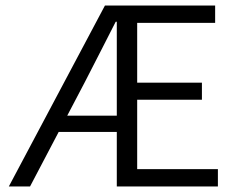

<svg xmlns="http://www.w3.org/2000/svg" viewBox="-20 -677 859 697"><path d="M478 -63H771V0H404V-198H193L89 0H12L361 -657H761V-594H478V-377H713V-315H478ZM224 -257H404V-598H400Q387 -573 348.5 -497Q310 -421 288 -379Z"/></svg>

Font: Assistant
Style: Regular
Weight: 400
Designer: Hebrew By Ben Nathan, Latin by Paul Hunt
Version: Version 2.001;PS 002.001;hotconv 1.0.88;makeotf.lib2.5.64775